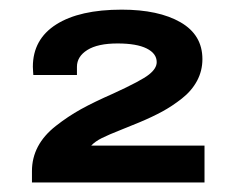

<svg xmlns="http://www.w3.org/2000/svg" viewBox="-20 -822 488 402"><path d="M46.9 -439.9V-463.9Q46.9 -491.2 59.3 -514.9Q71.8 -538.6 96.9 -558.3Q122.1 -578.1 149.4 -593.3Q176.8 -608.4 216.8 -626Q276.4 -653.3 292 -666Q308.1 -678.7 308.1 -691.9Q308.1 -710 287.1 -720.5Q266.1 -731 226.1 -731Q184.6 -731 162.8 -717.3Q141.1 -703.6 141.1 -682.1V-665H49.8Q49.8 -665.5 49.3 -671.9Q48.8 -678.2 48.8 -682.1Q48.8 -739.7 97.7 -770.8Q146.5 -801.8 234.9 -801.8Q312 -801.8 357.9 -775.4Q403.8 -749 403.8 -698.2Q403.8 -673.8 392.6 -652.8Q381.3 -631.8 360.8 -615.7Q340.3 -599.6 319.6 -588.4Q298.8 -577.1 272 -565.9Q260.7 -561 234.1 -550.5Q207.5 -540 193.4 -533Q179.2 -525.9 170.9 -517.1H408.2V-439.9Z"/></svg>

Font: Archivo Expanded
Style: Bold
Weight: 700
Width: 7
Designer: Hector Gatti
Foundry: Omnibus-Type
Version: Version 2.001